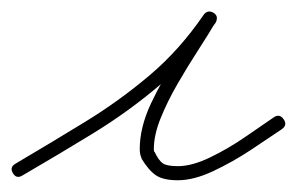

<svg xmlns="http://www.w3.org/2000/svg" viewBox="-32 -287 506 327"><path d="M6 12Q-4 18 -10 8Q-16 -2 -6 -8Q55 -44 113 -79.5Q171 -115 222.5 -158.5Q274 -202 315 -262Q322 -271 332 -265Q341 -259 335 -249Q322 -227 304.5 -200Q287 -173 270 -143.5Q253 -114 241.5 -85.5Q230 -57 230 -33Q230 -29 231 -28Q231 -28 231 -28Q231 -29 231 -29Q238 -14 245 -9Q252 -4 271 -4Q295 -4 326 -19Q357 -34 386 -54Q415 -74 434 -87Q434 -87 434 -87Q434 -87 434 -87Q444 -94 451 -84Q458 -74 448 -67Q426 -52 395 -31.5Q364 -11 331 4.5Q298 20 271 20Q246 20 233.5 11.5Q221 3 209 -17Q209 -17 209 -18Q209 -18 209 -18Q206 -24 206 -33Q206 -70 225 -110.5Q244 -151 270 -190Q296 -229 315 -261Q321 -271 331 -264Q341 -258 335 -248Q293 -187 240 -142Q187 -97 127.5 -60.5Q68 -24 6 12Q6 12 6 12Q6 12 6 12Z"/></svg>

Font: FRB American Cursive Light
Style: Italic
Weight: 300
Italic angle: -25°
Version: Version 2.0;Modular Font Editor K font №1